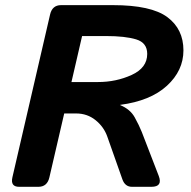

<svg xmlns="http://www.w3.org/2000/svg" viewBox="-20 -720 737 740"><path d="M53.7 0Q19.5 0 27.8 -36.6L172.9 -663.6Q181.2 -700.2 215.3 -700.2H415.5Q562.5 -700.2 624.8 -654.1Q687 -607.9 687 -525.9Q687 -447.8 623.3 -389.4Q559.6 -331.1 443.4 -315.9V-314.9Q481.9 -298.8 499 -268.1Q516.1 -237.3 526.4 -211.4L591.8 -42Q607.9 0 563.5 0H488.8Q461.9 0 451.7 -28.8L393.6 -193.4Q380.4 -231 348.4 -256.8Q316.4 -282.7 273.4 -282.7H227.5L170.4 -36.6Q162.1 0 127.9 0ZM255.4 -403.8H357.4Q427.7 -403.8 487.5 -431.2Q547.4 -458.5 547.4 -512.2Q547.4 -555.2 505.1 -568.1Q462.9 -581.1 387.7 -581.1H296.4Z"/></svg>

Font: Istok
Style: Bold Italic
Weight: 700
Italic angle: -13°
Designer: Andrey V. Panov
Foundry: Andrey V. Panov
Version: Version 1.0.3